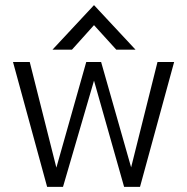

<svg xmlns="http://www.w3.org/2000/svg" viewBox="-20 -730 732 750"><path d="M185.1 -536.1 347.2 -710 509.3 -536.1H434.1L347.2 -631.8L261.2 -536.1ZM164.1 0 30.8 -487.8H96.2L200.2 -75.2L316.9 -487.8H375L492.2 -76.2L595.2 -487.8H660.2L526.9 0H464.8L347.2 -415L226.1 0Z"/></svg>

Font: HK Grotesk Light
Style: Regular
Weight: 300
Designer: Alfredo Marco Pradil and Stefan Peev
Foundry: Hanken Design Co.
Version: Version 1.045;PS 001.045;hotconv 1.0.88;makeotf.lib2.5.64775